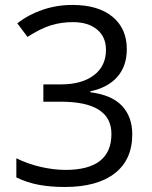

<svg xmlns="http://www.w3.org/2000/svg" viewBox="-20 -744 612 774"><path d="M491.2 -545.9Q491.2 -477.5 452.9 -434.1Q414.6 -390.6 344.2 -376V-372.1Q430.2 -361.3 471.7 -317.4Q513.2 -273.4 513.2 -202.1Q513.2 -100.1 442.4 -45.2Q371.6 9.8 241.2 9.8Q184.6 9.8 137.5 1.2Q90.3 -7.3 45.9 -28.8V-106Q92.3 -83 144.8 -71Q197.3 -59.1 244.1 -59.1Q429.2 -59.1 429.2 -204.1Q429.2 -334 225.1 -334H154.8V-403.8H226.1Q309.6 -403.8 358.4 -440.7Q407.2 -477.5 407.2 -543Q407.2 -595.2 371.3 -625Q335.4 -654.8 273.9 -654.8Q227.1 -654.8 185.5 -642.1Q144 -629.4 90.8 -595.2L49.8 -649.9Q93.8 -684.6 151.1 -704.3Q208.5 -724.1 272 -724.1Q376 -724.1 433.6 -676.5Q491.2 -628.9 491.2 -545.9Z"/></svg>

Font: f0_58959 
Style: Regular
Weight: 400
Foundry: Ascender Corporation
Version: Version 1.10